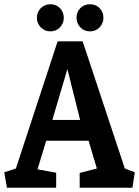

<svg xmlns="http://www.w3.org/2000/svg" viewBox="-25 -886 658 906"><path d="M8 0 -5 -73 50 -91 247 -691H365L564 -91L611 -73L600 0H351V-70L432 -91L393 -222H193L152 -87L240 -71V0ZM222 -320H353L293 -560ZM400 -738Q372 -738 354 -757Q336 -776 336 -802Q336 -829 354 -847.5Q372 -866 400 -866Q427 -866 445 -847.5Q463 -829 463 -802Q463 -776 445 -757Q427 -738 400 -738ZM213 -738Q186 -738 167.5 -757Q149 -776 149 -802Q149 -829 167.5 -847.5Q186 -866 213 -866Q240 -866 258 -847.5Q276 -829 276 -802Q276 -776 258 -757Q240 -738 213 -738Z"/></svg>

Font: Kreon Light SemiBold
Style: Regular
Weight: 600
Version: Version 2.002